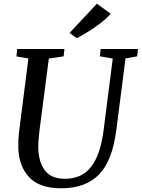

<svg xmlns="http://www.w3.org/2000/svg" viewBox="-20 -1008 766 1038"><path d="M658.5 -692 609 -306Q587 -136 513.8 -63Q440.5 10 311.5 10Q193 10 137 -50.5Q81 -111 79 -211Q78.5 -229.5 79.2 -249.5Q80 -269.5 82.5 -291L133.5 -692L69 -703L73 -743H328.5L324 -703.5L244 -691.5L193 -299Q190 -272 188.2 -248.8Q186.5 -225.5 187 -206Q189 -132.5 222.5 -87Q256 -41.5 331 -41.5Q423 -41.5 473.2 -106.8Q523.5 -172 540.5 -307L589.5 -691.5L520 -703.5L524 -743H726L721.5 -703.5ZM356 -830 504 -988 578.5 -933.5Q555.5 -907.5 522.8 -882.5Q490 -857.5 456 -836.5Q422 -815.5 395.5 -801.5Z"/></svg>

Font: Merriweather Text Regular
Style: Italic
Weight: 400
Italic angle: -7.8°
Designer: Eben Sorkin
Foundry: Eben Sorkin
Version: Version 2.100; ttfautohint (v1.7.19-72a1) -l 8 -r 50 -G 200 